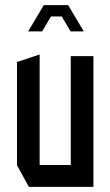

<svg xmlns="http://www.w3.org/2000/svg" viewBox="-20 -726 429 746"><path d="M255 0V-508H343V0H256ZM92 0 46 -84V-85H255V0ZM46 -85V-485L133 -514H134V-85ZM124 -662 150 -706H245L271 -662ZM90 -604V-605L124 -662H178L144 -604ZM254 -604 220 -662H271L305 -605V-604Z"/></svg>

Font: Foldit
Style: Regular
Weight: 400
Version: Version 1.003